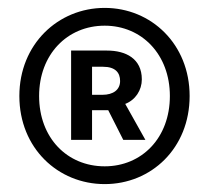

<svg xmlns="http://www.w3.org/2000/svg" viewBox="-20 -823 530 486"><path d="M245 -357C363 -357 460 -448 460 -580C460 -711 363 -803 245 -803C127 -803 29 -711 29 -580C29 -448 127 -357 245 -357ZM245 -402C150 -402 79 -474 79 -580C79 -685 150 -758 245 -758C339 -758 410 -685 410 -580C410 -474 339 -402 245 -402ZM160 -469H213V-544H254L292 -469H348L297 -560C323 -570 339 -595 339 -622C339 -675 298 -695 251 -695H160ZM213 -583V-654H241C272 -654 284 -639 284 -618C284 -596 267 -583 239 -583Z"/></svg>

Font: Noto Sans CJK TC Medium
Style: Regular
Weight: 500
Designer: Ryoko NISHIZUKA 西塚涼子 (kana, bopomofo & ideographs); Paul D. Hunt (Latin, Greek & Cyrillic); Sandoll Communications 산돌커뮤니
Foundry: Adobe
Version: Version 2.004;hotconv 1.0.118;makeotfexe 2.5.65603